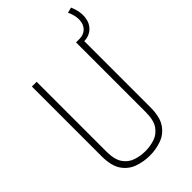

<svg xmlns="http://www.w3.org/2000/svg" viewBox="-257 -936 1030 1030"><g transform="rotate(-45 258.0 -420.5)"><path d="M51 -172V-700H87V-171Q87 -109 109.5 -77.5Q132 -46 166.5 -35Q201 -24 237 -24Q273 -24 307 -35Q341 -46 363.5 -77.5Q386 -109 386 -171V-700H422V-172Q422 -98 395 -59Q368 -20 325.5 -5Q283 10 237 10Q191 10 148 -5Q105 -20 78 -59Q51 -98 51 -172ZM406 -673V-700H411Q443 -700 462.5 -718.5Q482 -737 484.5 -769.5Q487 -802 468 -843L499 -851Q520 -803 515.5 -762Q511 -721 484.5 -697Q458 -673 415 -673Z"/></g></svg>

Font: Georama SemiCondensed ExtraLight
Style: Regular
Weight: 200
Width: 4
Designer: Jean-Baptiste Levee
Foundry: Production Type
Version: Version 1.000